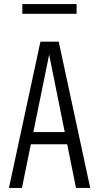

<svg xmlns="http://www.w3.org/2000/svg" viewBox="-20 -925 488 945"><path d="M24 0 179 -720H235L88 0ZM354 0 209 -720H269L424 0ZM106 -275H340V-215H106ZM90 -857V-905H357V-857Z"/></svg>

Font: Instrument Sans Condensed
Style: Regular
Weight: 400
Width: 3
Designer: Rodrigo Fuenzalida
Foundry: fragTYPE
Version: Version 1.000;gftools[0.9.28]